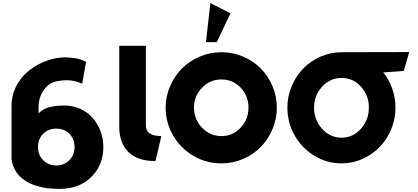

<svg xmlns="http://www.w3.org/2000/svg" viewBox="-20 -1052 2733 1254"><path d="M55.2 -11.2V-361.8Q55.2 -424.8 82.3 -481.4Q109.4 -538.1 154.8 -578.9Q200.2 -619.6 260 -645.5Q319.8 -671.4 384.8 -676.8Q415 -679.2 461.2 -673.3Q507.3 -667.5 542 -647.9L517.1 -505.9Q497.1 -513.7 481.7 -518.3Q466.3 -522.9 446.5 -525.9Q426.8 -528.8 404.3 -527.8Q381.8 -526.9 354 -522Q300.3 -512.7 266.1 -464.6Q231.9 -416.5 231.9 -349.1V-311Q258.8 -340.3 300.3 -351.6Q341.8 -362.8 399.9 -362.8Q455.1 -362.8 502.9 -341.6Q550.8 -320.3 583.7 -283.7Q616.7 -247.1 635.7 -197.3Q654.8 -147.5 654.8 -91.8Q654.8 20.5 583.7 96.2Q512.7 171.9 399.9 180.2Q381.8 182.6 358.6 181.6Q335.4 180.7 309.6 179.2Q283.7 177.7 256.1 171.4Q228.5 165 202.1 156.5Q175.8 147.9 151.4 132.6Q127 117.2 107.7 97.9Q88.4 78.6 74.5 50.5Q60.5 22.5 55.2 -11.2ZM347.2 28.8Q397.9 28.8 432.4 -5.1Q466.8 -39.1 466.8 -91.8Q466.8 -144.5 433.6 -178.2Q400.4 -211.9 347.2 -211.9Q295.4 -211.9 261.7 -178Q228 -144 228 -91.8Q228 -39.6 262.5 -5.4Q296.9 28.8 347.2 28.8Z M758.8 -225.1V-752.9H932.6V-233.9Q932.6 -218.3 937.3 -206.3Q941.9 -194.3 950.4 -187Q959 -179.7 968.3 -174.8Q977.5 -169.9 990.5 -167.5Q1003.4 -165 1012.5 -164.3Q1021.5 -163.6 1033.7 -163.1L995.6 0Q878.4 0 818.6 -59.3Q758.8 -118.7 758.8 -225.1Z M1325.2 -776.9 1354 -1032.2 1485.4 -964.8 1396 -776.9ZM1062 -349.1Q1062 -421.9 1090.6 -488.5Q1119.1 -555.2 1167.5 -604Q1215.8 -652.8 1283.4 -681.9Q1351.1 -710.9 1426.3 -710.9Q1501.5 -710.9 1568.8 -681.9Q1636.2 -652.8 1684.1 -604Q1731.9 -555.2 1760 -488.5Q1788.1 -421.9 1788.1 -349.1Q1788.1 -276.4 1760 -209.5Q1731.9 -142.6 1684.1 -93Q1636.2 -43.5 1568.6 -14.2Q1501 15.1 1426.3 15.1Q1326.2 15.1 1242.2 -34.7Q1158.2 -84.5 1110.1 -168.2Q1062 -252 1062 -349.1ZM1426.3 -163.1Q1500 -163.1 1551.5 -218Q1603 -272.9 1603 -349.1Q1603 -425.3 1551.8 -479.2Q1500.5 -533.2 1426.3 -533.2Q1352.1 -533.2 1299.6 -479.2Q1247.1 -425.3 1247.1 -349.1Q1247.1 -272.9 1299.6 -218Q1352.1 -163.1 1426.3 -163.1Z M1856.9 -349.1Q1856.9 -421.9 1884.8 -488.5Q1912.6 -555.2 1960 -604Q2007.3 -652.8 2073 -681.9Q2138.7 -710.9 2210.9 -710.9L2652.8 -711.9L2617.2 -588.9L2484.9 -579.1L2481.9 -581.1Q2520.5 -533.2 2541.7 -473.4Q2563 -413.6 2563 -349.1Q2563 -276.4 2535.4 -209.2Q2507.8 -142.1 2460.9 -93Q2414.1 -43.9 2348.6 -14.4Q2283.2 15.1 2210.9 15.1Q2114.7 15.1 2033 -34.7Q1951.2 -84.5 1904.1 -168.2Q1856.9 -252 1856.9 -349.1ZM2031.2 -349.1Q2031.2 -269 2083.7 -210.9Q2136.2 -152.8 2210.9 -152.8Q2285.2 -152.8 2337.2 -210.9Q2389.2 -269 2389.2 -349.1Q2389.2 -429.2 2337.4 -486.1Q2285.6 -543 2210.9 -543Q2136.2 -543 2083.7 -485.8Q2031.2 -428.7 2031.2 -349.1Z"/></svg>

Font: Hussar Preview
Style: Bold
Weight: 700
Foundry: Cannot Into Space Fonts, PlusOne Fonts
Version: Version 2.29RC2 "Millennial"